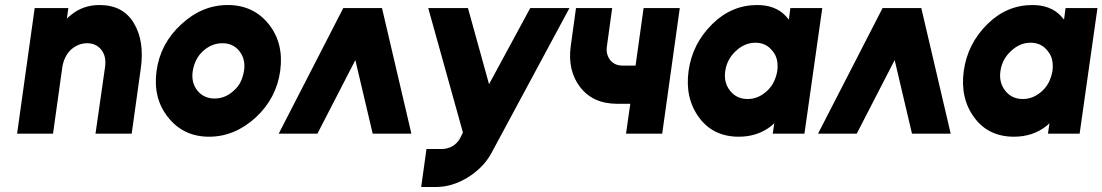

<svg xmlns="http://www.w3.org/2000/svg" viewBox="-20 -532 4387 764"><path d="M504 0 540 -258Q548 -314 541 -359.5Q534 -405 512 -441Q469 -512 376 -512Q310 -512 262 -472Q258 -469 254 -465.5Q250 -462 246 -458L252 -500H118L48 0H191L228 -265Q235 -308 262 -334Q291 -360 327 -360Q362 -360 383 -334Q404 -308 398 -265L360 0Z M886 -512Q784 -512 701 -435Q618 -359 603 -250Q588 -141 649 -65Q710 12 812 12Q914 12 998 -65Q1080 -141 1095 -250Q1110 -359 1050 -435Q989 -512 886 -512ZM865 -360Q908 -360 933 -328Q958 -296 951 -250Q947 -227 938 -207.5Q929 -188 911 -172Q877 -140 834 -140Q791 -140 765 -172Q740 -204 747 -250Q751 -273 760.5 -292.5Q770 -312 787 -328Q822 -360 865 -360Z M1089 0 1346 -500H1500L1617 0H1463L1394 -293L1243 0Z M1684 -500 1822 -5 1811 18Q1799 39 1780 50Q1760 61 1737 61H1677L1656 212H1716Q1778 212 1840 175Q1869 157 1893.5 133Q1918 109 1935 78L2246 -500H2090L1926 -197L1842 -500Z M2272 -500 2251 -348Q2238 -252 2288 -186Q2339 -119 2436 -119H2488L2471 0H2615L2685 -500H2541L2509 -271H2457Q2426 -271 2408 -293Q2390 -317 2395 -348L2416 -500Z M3125 -500 3119 -454Q3116 -458 3112.5 -461.5Q3109 -465 3106 -469Q3065 -512 2993 -512Q2891 -512 2814 -436Q2735 -358 2720 -250Q2705 -141 2762 -64Q2818 12 2920 12Q2994 12 3048 -30Q3052 -33 3055 -36Q3058 -39 3061 -42L3055 0H3181L3252 -500ZM2986 -362Q3029 -362 3054 -329Q3067 -314 3071.5 -294Q3076 -274 3073 -250Q3069 -227 3059.5 -207Q3050 -187 3033 -171Q2998 -138 2955 -138Q2911 -138 2885 -171Q2859 -204 2866 -250Q2873 -297 2908 -329Q2943 -362 2986 -362Z M3235 0 3492 -500H3646L3763 0H3609L3540 -293L3389 0Z M4220 -500 4214 -454Q4211 -458 4207.5 -461.5Q4204 -465 4201 -469Q4160 -512 4088 -512Q3986 -512 3909 -436Q3830 -358 3815 -250Q3800 -141 3857 -64Q3913 12 4015 12Q4089 12 4143 -30Q4147 -33 4150 -36Q4153 -39 4156 -42L4150 0H4276L4347 -500ZM4081 -362Q4124 -362 4149 -329Q4162 -314 4166.5 -294Q4171 -274 4168 -250Q4164 -227 4154.5 -207Q4145 -187 4128 -171Q4093 -138 4050 -138Q4006 -138 3980 -171Q3954 -204 3961 -250Q3968 -297 4003 -329Q4038 -362 4081 -362Z"/></svg>

Font: Unageo
Style: ExtraBold-Italic
Weight: 800
Designer: Richard Sepsi
Foundry: Richard Sepsi
Version: Version 2.000